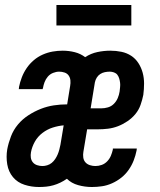

<svg xmlns="http://www.w3.org/2000/svg" viewBox="-20 -741 640 769"><path d="M136 8Q106 8 78 -1Q50 -10 32 -31.5Q14 -53 9 -83Q4 -113 9 -143Q14 -169 24 -195Q34 -221 52 -242.5Q70 -264 94 -279.5Q118 -295 143.5 -305Q169 -315 195.5 -319Q222 -323 249 -323L261 -397Q263 -408 262 -419Q261 -430 255 -438.5Q249 -447 238.5 -450.5Q228 -454 217 -454Q205 -454 192.5 -449Q180 -444 171.5 -434Q163 -424 158.5 -412Q154 -400 152 -388Q151 -387 151 -386Q151 -385 151 -384H55Q56 -386 56 -388Q56 -390 56 -392Q60 -412 67.5 -431.5Q75 -451 87 -468.5Q99 -486 115.5 -500Q132 -514 151.5 -522.5Q171 -531 191 -534.5Q211 -538 231 -538Q256 -538 279.5 -532Q303 -526 321 -512Q344 -527 370 -532.5Q396 -538 422 -538Q445 -538 466.5 -533.5Q488 -529 505.5 -517.5Q523 -506 534.5 -488Q546 -470 551.5 -449.5Q557 -429 557 -406.5Q557 -384 554 -361Q550 -341 543 -321Q536 -301 522.5 -284.5Q509 -268 490.5 -255.5Q472 -243 452.5 -235.5Q433 -228 412.5 -225.5Q392 -223 372 -223H329L314 -133Q312 -122 313.5 -110.5Q315 -99 322 -91Q329 -83 340 -79.5Q351 -76 362 -76Q375 -76 387.5 -80.5Q400 -85 409.5 -95Q419 -105 424 -117Q429 -129 432 -142Q432 -143 432 -144Q432 -145 432 -146H528Q528 -144 527.5 -142Q527 -140 527 -138Q523 -118 515.5 -98.5Q508 -79 495.5 -61Q483 -43 466 -29.5Q449 -16 429 -7Q409 2 388.5 5Q368 8 348 8Q320 8 293 0.5Q266 -7 248 -25Q235 -16 221.5 -9.5Q208 -3 194 1Q180 5 165.5 6.5Q151 8 136 8ZM385 -307Q399 -307 412.5 -311Q426 -315 436 -325Q446 -335 451.5 -348Q457 -361 459 -374Q460 -383 461 -392Q462 -401 461 -409.5Q460 -418 457.5 -426.5Q455 -435 450 -441.5Q445 -448 436.5 -451Q428 -454 420 -454Q410 -454 400 -452Q390 -450 381.5 -444.5Q373 -439 367.5 -430Q362 -421 360 -411L343 -307ZM150 -76Q159 -76 169 -79Q179 -82 187 -88.5Q195 -95 201 -104Q207 -113 211 -122.5Q215 -132 217.5 -141.5Q220 -151 222 -161L235 -239Q213 -237 191 -230Q169 -223 150 -208.5Q131 -194 119.5 -173.5Q108 -153 104 -131Q102 -120 103.5 -109.5Q105 -99 111.5 -91Q118 -83 128.5 -79.5Q139 -76 150 -76ZM506 -639H206V-721H506Z"/></svg>

Font: Iosevka Curly Slab MdEx
Style: Italic
Weight: 500
Width: 7
Italic angle: -9°
Monospace: yes
Designer: Belleve Invis
Foundry: Belleve Invis
Version: Version 11.0.0; ttfautohint (v1.8.3)